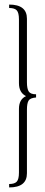

<svg xmlns="http://www.w3.org/2000/svg" viewBox="-20 -770 196 841"><path d="M20 -750Q98 -750 98 -688V-410Q98 -381 106 -369Q114 -357 138 -357V-343Q112 -341 105 -329Q98 -317 98 -290V-11Q98 51 20 51V36Q44 36 53.5 25.5Q63 15 63 -14V-293Q63 -335 94 -349Q63 -364 63 -406V-685Q63 -714 53.5 -724.5Q44 -735 20 -735Z"/></svg>

Font: Dorsa
Style: Regular
Weight: 400
Version: Version 1.002